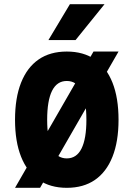

<svg xmlns="http://www.w3.org/2000/svg" viewBox="-20 -881 640 920"><path d="M428 -634H548L172 19H52ZM300 19Q221 19 165.5 -19Q110 -57 81 -130Q52 -203 52 -307Q52 -412 81 -485Q110 -558 165 -596Q220 -634 300 -634Q380 -634 435 -596Q490 -558 519 -485Q548 -412 548 -307Q548 -203 519 -130Q490 -57 435 -19Q380 19 300 19ZM300 -122Q347 -122 370.5 -169Q394 -216 394 -307Q394 -399 370.5 -446Q347 -493 300 -493Q253 -493 229.5 -446Q206 -399 206 -307Q206 -216 229.5 -169Q253 -122 300 -122ZM212 -689 315 -861H481L342 -689Z"/></svg>

Font: Martian Mono Condensed
Style: Bold
Weight: 700
Width: 3
Designer: Roman Shamin
Foundry: Evil Martians
Version: Version 1.000